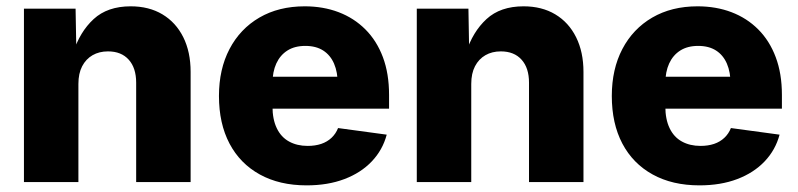

<svg xmlns="http://www.w3.org/2000/svg" viewBox="-20 -568 2491 599"><path d="M224.6 -306.2V0H54.7V-541H215.8L218.3 -402.8H208Q229 -468.8 272.2 -508.5Q315.4 -548.3 387.7 -548.3Q444.8 -548.3 486.8 -523.2Q528.8 -498 551.8 -451.9Q574.7 -405.8 574.7 -343.8V0H404.8V-310.1Q404.8 -356 381.6 -381.8Q358.4 -407.7 316.9 -407.7Q289.6 -407.7 268.8 -395.8Q248 -383.8 236.3 -361.3Q224.6 -338.9 224.6 -306.2Z M936.5 10.3Q852.1 10.3 790.5 -23.7Q729 -57.6 696 -120.1Q663.1 -182.6 663.1 -268.6Q663.1 -352.1 696 -415Q729 -478 789.3 -513.2Q849.6 -548.3 930.7 -548.3Q988.3 -548.3 1036.4 -530Q1084.5 -511.7 1119.9 -476.3Q1155.3 -440.9 1174.6 -389.6Q1193.8 -338.4 1193.8 -272V-229H722.2V-328.6H1112.8L1033.7 -305.2Q1033.7 -342.8 1022.2 -369.4Q1010.7 -396 988.3 -410.4Q965.8 -424.8 932.6 -424.8Q899.4 -424.8 876.7 -410.4Q854 -396 842 -369.9Q830.1 -343.8 830.1 -308.1V-236.3Q830.1 -195.8 843.5 -168Q856.9 -140.1 881.8 -126.5Q906.7 -112.8 939.9 -112.8Q963.4 -112.8 982.2 -119.1Q1001 -125.5 1014.4 -138.2Q1027.8 -150.9 1034.7 -168.5L1186.5 -147.9Q1173.8 -100.1 1139.9 -64.5Q1106 -28.8 1054.4 -9.3Q1002.9 10.3 936.5 10.3Z M1450.2 -306.2V0H1280.3V-541H1441.4L1443.8 -402.8H1433.6Q1454.6 -468.8 1497.8 -508.5Q1541 -548.3 1613.3 -548.3Q1670.4 -548.3 1712.4 -523.2Q1754.4 -498 1777.3 -451.9Q1800.3 -405.8 1800.3 -343.8V0H1630.4V-310.1Q1630.4 -356 1607.2 -381.8Q1584 -407.7 1542.5 -407.7Q1515.1 -407.7 1494.4 -395.8Q1473.6 -383.8 1461.9 -361.3Q1450.2 -338.9 1450.2 -306.2Z M2162.1 10.3Q2077.6 10.3 2016.1 -23.7Q1954.6 -57.6 1921.6 -120.1Q1888.7 -182.6 1888.7 -268.6Q1888.7 -352.1 1921.6 -415Q1954.6 -478 2014.9 -513.2Q2075.2 -548.3 2156.2 -548.3Q2213.9 -548.3 2262 -530Q2310.1 -511.7 2345.5 -476.3Q2380.9 -440.9 2400.1 -389.6Q2419.4 -338.4 2419.4 -272V-229H1947.8V-328.6H2338.4L2259.3 -305.2Q2259.3 -342.8 2247.8 -369.4Q2236.3 -396 2213.9 -410.4Q2191.4 -424.8 2158.2 -424.8Q2125 -424.8 2102.3 -410.4Q2079.6 -396 2067.6 -369.9Q2055.7 -343.8 2055.7 -308.1V-236.3Q2055.7 -195.8 2069.1 -168Q2082.5 -140.1 2107.4 -126.5Q2132.3 -112.8 2165.5 -112.8Q2189 -112.8 2207.8 -119.1Q2226.6 -125.5 2240 -138.2Q2253.4 -150.9 2260.3 -168.5L2412.1 -147.9Q2399.4 -100.1 2365.5 -64.5Q2331.5 -28.8 2280 -9.3Q2228.5 10.3 2162.1 10.3Z"/></svg>

Font: Inter 17pt ExtraBold
Style: Regular
Weight: 800
Version: Version 4.001;git-66647c0bb